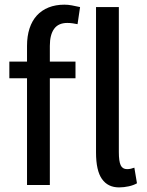

<svg xmlns="http://www.w3.org/2000/svg" viewBox="-20 -792 629 822"><path d="M95.7 0V-457H20V-528.3H95.7V-595.7Q95.7 -637.2 106.4 -670.2Q117.2 -703.1 137.7 -725.6Q158.2 -748 188 -760Q217.8 -772 255.9 -772Q271.5 -772 287.4 -769Q303.2 -766.1 322.8 -761.7L312 -688.5Q302.7 -690.4 291.5 -692.1Q280.3 -693.8 268.1 -693.8Q230 -693.8 211.7 -668.5Q193.4 -643.1 193.4 -595.7V-528.3H303.2V-457H193.4V0ZM391.1 -761.7H488.8V-141.1Q488.8 -101.6 496.6 -84.7Q504.4 -67.9 523.9 -67.9Q533.2 -67.9 540.8 -69.8Q548.3 -71.8 555.2 -74.2L566.4 -7.3Q552.2 1 531.5 5.6Q510.7 10.3 489.7 10.3Q441.9 10.3 416.5 -25.6Q391.1 -61.5 391.1 -139.6Z"/></svg>

Font: Ufes Sans
Style: Regular
Weight: 400
Designer: Ricardo Esteves, Filipe Motta, Cassio Ferreira, Ana Quintelato & Breno Mello
Foundry: ProDesignUfes - Ricardo Esteves, Filipe Motta, Cassio Ferreira, Ana Quintelato & Breno Mello (This is a derivative work,
Version: Version 2.0